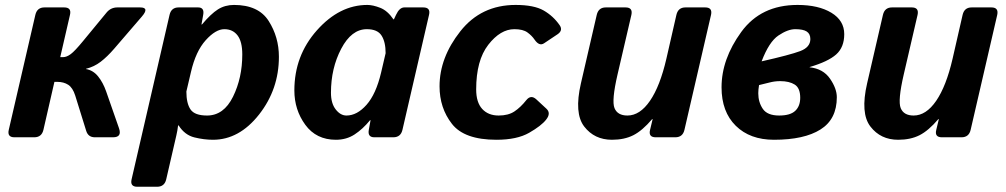

<svg xmlns="http://www.w3.org/2000/svg" viewBox="-20 -542 3970 758"><path d="M37.1 0Q7.8 0 14.6 -29.3L119.6 -483.4Q126.5 -512.7 155.3 -512.7H233.4Q263.2 -512.7 256.3 -483.4L217.8 -316.4H229Q243.2 -316.4 259.3 -328.4Q275.4 -340.3 307.1 -378.9L400.9 -492.7Q417.5 -512.7 443.4 -512.7H533.2Q571.3 -512.7 540 -476.6L430.7 -349.6Q403.3 -317.9 377.4 -298.1Q351.6 -278.3 319.8 -270.5L319.3 -269.5Q347.7 -264.6 367.2 -240.5Q386.7 -216.3 398.9 -181.6L449.7 -36.1Q462.4 0 426.3 0H354.5Q328.1 0 320.3 -25.4L276.9 -165Q267.1 -195.8 249.3 -207.3Q231.4 -218.8 206.5 -218.8H194.8L151.4 -29.3Q144.5 0 115.2 0Z M522 195.3Q492.7 195.3 499.5 166L649.4 -483.4Q656.2 -512.7 685.1 -512.7H762.2Q787.6 -512.7 782.2 -483.4L775.4 -445.3H777.3Q812.5 -487.3 840.3 -504.9Q868.2 -522.5 903.8 -522.5Q1000.5 -522.5 1040.8 -459Q1081.1 -395.5 1081.1 -317.9Q1081.1 -189.5 1002.7 -89.8Q924.3 9.8 820.8 9.8Q785.6 9.8 747.6 0.5Q709.5 -8.8 685.1 -46.9H683.1Q680.7 -26.4 676.3 -7.8L636.2 166Q629.4 195.3 600.1 195.3ZM715.8 -180.7Q715.8 -133.8 732.2 -109.9Q748.5 -85.9 797.4 -85.9Q863.3 -85.9 899.9 -160.2Q936.5 -234.4 936.5 -327.1Q936.5 -377.9 917.7 -402.3Q898.9 -426.8 865.7 -426.8Q831.5 -426.8 792.2 -383.3Q752.9 -339.8 733.9 -257.8Z M1142.1 -185.1Q1142.1 -322.3 1231.2 -422.4Q1320.3 -522.5 1430.2 -522.5Q1452.1 -522.5 1481 -511.2Q1509.8 -500 1533.2 -465.8H1535.2L1543.5 -483.4Q1557.1 -512.7 1576.2 -512.7H1650.9Q1680.7 -512.7 1673.8 -483.4L1568.8 -29.3Q1562 0 1532.7 0H1458Q1430.7 0 1436 -29.3L1442.9 -67.4H1440.9Q1412.1 -32.2 1379.9 -11.2Q1347.7 9.8 1306.2 9.8Q1228.5 9.8 1185.3 -49.3Q1142.1 -108.4 1142.1 -185.1ZM1286.6 -175.8Q1286.6 -133.8 1305.4 -109.9Q1324.2 -85.9 1347.7 -85.9Q1389.6 -85.9 1427 -128.2Q1464.4 -170.4 1484.4 -254.9L1502.4 -332Q1502.4 -376.5 1486.3 -401.6Q1470.2 -426.8 1428.2 -426.8Q1367.7 -426.8 1327.1 -349.6Q1286.6 -272.5 1286.6 -175.8Z M1715.3 -201.2Q1715.3 -314.5 1797.4 -418.5Q1879.4 -522.5 2015.6 -522.5Q2088.4 -522.5 2126.5 -500.5Q2164.6 -478.5 2189.5 -442.4Q2203.6 -421.9 2181.2 -406.7L2127.9 -371.1Q2108.9 -358.4 2090.3 -385.7Q2080.1 -400.9 2062.5 -413.8Q2044.9 -426.8 2010.7 -426.8Q1955.6 -426.8 1907.7 -365.2Q1859.9 -303.7 1859.9 -189Q1859.9 -137.7 1883.8 -111.8Q1907.7 -85.9 1948.7 -85.9Q1986.8 -85.9 2011 -102.1Q2035.2 -118.2 2058.1 -147Q2076.2 -169.4 2097.7 -149.4L2137.2 -112.8Q2156.2 -95.2 2136.2 -69.8Q2117.2 -45.4 2069.1 -17.8Q2021 9.8 1939.9 9.8Q1813 9.8 1764.2 -53Q1715.3 -115.7 1715.3 -201.2Z M2273.4 -212.9 2335.9 -483.4Q2342.8 -512.7 2371.6 -512.7H2449.7Q2479 -512.7 2472.7 -483.4L2418 -248Q2394 -144.5 2406 -115.2Q2418 -85.9 2457 -85.9Q2506.3 -85.9 2546.1 -144Q2585.9 -202.1 2610.8 -310.1L2650.4 -483.4Q2657.2 -512.7 2686 -512.7H2764.2Q2793.5 -512.7 2787.1 -483.4L2682.1 -29.3Q2675.3 0 2646 0H2568.8Q2539.1 0 2546.4 -29.3L2556.6 -71.8H2554.7Q2515.6 -25.9 2480.2 -8.1Q2444.8 9.8 2396 9.8Q2326.7 9.8 2286.4 -42.5Q2246.1 -94.7 2273.4 -212.9Z M2828.6 -197.3Q2828.6 -308.6 2906.2 -415.5Q2983.9 -522.5 3128.4 -522.5Q3211.4 -522.5 3262.2 -491.7Q3313 -460.9 3313 -407.2Q3313 -355.5 3281.2 -327.1Q3249.5 -298.8 3176.3 -277.3V-276.4Q3230 -270.5 3256.8 -231.4Q3283.7 -192.4 3283.7 -158.2Q3283.7 -71.3 3219.2 -30.8Q3154.8 9.8 3035.6 9.8Q2940.9 9.8 2884.8 -45.4Q2828.6 -100.6 2828.6 -197.3ZM2973.6 -173.8Q2973.6 -138.7 2991.5 -112.3Q3009.3 -85.9 3056.2 -85.9Q3100.1 -85.9 3119.6 -104.5Q3139.2 -123 3139.2 -156.2Q3139.2 -194.3 3117.7 -208Q3096.2 -221.7 3060.1 -221.7Q3038.6 -221.7 3018.1 -216.3Q2997.6 -210.9 2976.6 -206.1Q2973.6 -187.5 2973.6 -173.8ZM2986.8 -299.8Q3099.1 -325.2 3139.2 -340.3Q3179.2 -355.5 3179.2 -387.7Q3179.2 -408.2 3165 -417.5Q3150.9 -426.8 3119.6 -426.8Q3090.3 -426.8 3053.2 -401.9Q3016.1 -377 2986.8 -299.8Z M3403.3 -212.9 3465.8 -483.4Q3472.7 -512.7 3501.5 -512.7H3579.6Q3608.9 -512.7 3602.5 -483.4L3547.9 -248Q3523.9 -144.5 3535.9 -115.2Q3547.9 -85.9 3586.9 -85.9Q3636.2 -85.9 3676 -144Q3715.8 -202.1 3740.7 -310.1L3780.3 -483.4Q3787.1 -512.7 3815.9 -512.7H3894Q3923.3 -512.7 3917 -483.4L3812 -29.3Q3805.2 0 3775.9 0H3698.7Q3668.9 0 3676.3 -29.3L3686.5 -71.8H3684.6Q3645.5 -25.9 3610.1 -8.1Q3574.7 9.8 3525.9 9.8Q3456.5 9.8 3416.3 -42.5Q3376 -94.7 3403.3 -212.9Z"/></svg>

Font: Istok
Style: Bold Italic
Weight: 700
Italic angle: -13°
Designer: Andrey V. Panov
Foundry: Andrey V. Panov
Version: Version 1.0.3